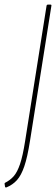

<svg xmlns="http://www.w3.org/2000/svg" viewBox="-65 -675 243 833"><path d="M-37 138Q-42 139 -43 136L-45 123Q-46 120 -43 118Q-21 107 -5.5 89.5Q10 72 22 36.5Q34 1 44 -63L137 -650Q138 -655 143 -655H154Q159 -655 158 -650L65 -63Q54 7 40.5 46.5Q27 86 8.5 106.5Q-10 127 -37 138Z"/></svg>

Font: Sofia Sans Extra Condensed Thin
Style: Italic
Weight: 250
Italic angle: -9°
Version: Version 4.100